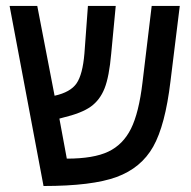

<svg xmlns="http://www.w3.org/2000/svg" viewBox="-20 -619 640 644"><path d="M163.1 -297.9Q216.3 -309.6 236.8 -339.4Q257.3 -369.1 263.2 -439.9L274.9 -599.1H368.2L353 -439Q346.2 -361.8 330.8 -322.8Q315.4 -283.7 284.7 -261.5Q253.9 -239.3 189.9 -224.1L179.2 -221.2L204.1 -86.9Q293.9 -86.9 343.3 -110.4Q392.6 -133.8 419.2 -187Q445.8 -240.2 458 -342.8L488.8 -599.1H583L551.8 -346.2Q534.2 -198.7 493.9 -127.2Q453.6 -55.7 371.3 -25.4Q289.1 4.9 126 4.9L12.2 -599.1H105Z"/></svg>

Font: Cousine
Style: Regular
Weight: 400
Monospace: yes
Designer: Steve Matteson
Foundry: Ascender Corporation
Version: Version 1.20